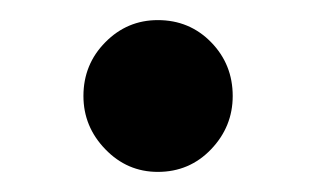

<svg xmlns="http://www.w3.org/2000/svg" viewBox="-20 -345 314 191"><path d="M137 -174Q106.5 -174 84.8 -196.5Q63 -219 63 -249.5Q63 -281 84.8 -303Q106.5 -325 137 -325Q168.5 -325 190 -303Q211.5 -281 211.5 -249.5Q211.5 -219 190 -196.5Q168.5 -174 137 -174Z"/></svg>

Font: Fraunces 9pt S100
Style: Regular
Weight: 400
Version: Version 1.000; ttfautohint (v1.8.3)